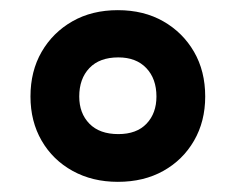

<svg xmlns="http://www.w3.org/2000/svg" viewBox="-20 -744 464 378"><path d="M212 -386Q162 -386 123 -407.5Q84 -429 62 -467Q40 -505 40 -554Q40 -604 62 -642Q84 -680 122.5 -702Q161 -724 212 -724Q263 -724 301.5 -702Q340 -680 362 -642Q384 -604 384 -554Q384 -505 362 -467Q340 -429 301.5 -407.5Q263 -386 212 -386ZM213 -480Q249 -480 268.5 -500.5Q288 -521 288 -554Q288 -589 268 -610Q248 -631 213 -631Q176 -631 156 -610Q136 -589 136 -554Q136 -521 156 -500.5Q176 -480 213 -480Z"/></svg>

Font: Noto Sans Cherokee
Style: Regular
Weight: 400
Designer: Monotype Design Team
Foundry: Monotype Imaging Inc.
Version: Version 2.001